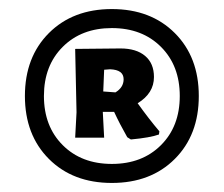

<svg xmlns="http://www.w3.org/2000/svg" viewBox="-20 -723 494 424"><path d="M88 -650Q141 -703 227 -703Q313 -703 366 -650Q419 -597 419 -511Q419 -425 366 -372Q313 -319 227 -319Q141 -319 88 -372Q35 -425 35 -511Q35 -597 88 -650ZM335.5 -619.5Q294 -661 227 -661Q160 -661 118.5 -619.5Q77 -578 77 -511Q77 -444 118.5 -402.5Q160 -361 227 -361Q294 -361 335.5 -402.5Q377 -444 377 -511Q377 -578 335.5 -619.5ZM246 -616Q281 -616 300.5 -599.5Q320 -583 320 -553Q320 -517 284 -495Q309 -460 332 -433L331 -426Q312 -419 269 -415L261 -420Q244 -450 232 -476H207L210 -419H146L149 -475L146 -615ZM223 -570 210 -569 208 -521 235 -519Q253 -530 253 -548Q253 -569 223 -570Z"/></svg>

Font: Alegreya Sans Black
Style: Regular
Weight: 900
Designer: Juan Pablo del Peral
Foundry: Huerta Tipografica
Version: Version 2.007